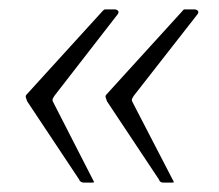

<svg xmlns="http://www.w3.org/2000/svg" viewBox="-20 -466 467 409"><path d="M349 -81Q351 -78 350 -77.5Q349 -77 343 -77H327Q324 -77 321.5 -79Q319 -81 319 -83L208 -250Q206 -255 205 -258.5Q204 -262 207 -265L369 -443Q371 -446 372.5 -446Q374 -446 376 -446H394Q398 -446 401 -443.5Q404 -441 401 -436L265 -262Q263 -259 261.5 -256Q260 -253 262 -249ZM179 -81Q181 -78 180 -77.5Q179 -77 174 -77H158Q155 -77 152 -79Q149 -81 149 -83L38 -250Q36 -255 35 -258.5Q34 -262 37 -265L199 -443Q202 -446 203.5 -446Q205 -446 207 -446H225Q228 -446 231 -443.5Q234 -441 231 -436L96 -262Q94 -259 92.5 -256Q91 -253 93 -249Z"/></svg>

Font: Libre Franklin ExtraLight
Style: Italic
Weight: 250
Italic angle: -8°
Designer: Pablo Impallari, Rodrigo Fuenzalida, Nhung Nguyen
Foundry: Impallari Type
Version: Version 3.000